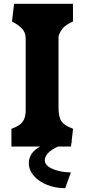

<svg xmlns="http://www.w3.org/2000/svg" viewBox="-20 -770 445 1009"><path d="M115 -192.5V-568Q115 -599.5 95.2 -620Q75.5 -640.5 43 -657L54 -750H363.5V-657Q333.5 -644 315.2 -626.8Q297 -609.5 287.5 -579.5V-205.5Q287.5 -154.5 303.2 -132.2Q319 -110 359.5 -95L364 -93L353 0H40V-93Q65.5 -102.5 81.5 -113.2Q97.5 -124 106.2 -142.8Q115 -161.5 115 -192.5ZM216.5 81Q223.5 106 264.5 121Q305.5 136 352.5 136L322.5 219Q271.5 219 227.5 201.5Q183.5 184 157.5 153.5Q131.5 123 131.5 88Q131.5 31 193.5 -1Q255.5 -33 332.5 -43L360.5 -23Q303.5 -11 269.5 7.5Q235.5 26 224 45.5Q212.5 65 216.5 81Z"/></svg>

Font: TMT Limkin
Style: Regular
Weight: 400
Designer: Gabriel Drozdov
Version: Version 1.000;Glyphs 3.1.2 (3151)